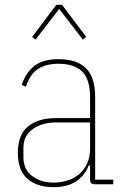

<svg xmlns="http://www.w3.org/2000/svg" viewBox="-20 -763 508 795"><path d="M376 0Q362 0 357.5 -4.5Q353 -9 353 -23V-78H347Q333 -38 296.5 -13Q260 12 202 12Q133 12 93.5 -22.5Q54 -57 54 -131Q54 -205 96 -239.5Q138 -274 212 -274H353V-359Q353 -436 319.5 -467.5Q286 -499 222 -499Q171 -499 138 -478Q105 -457 87 -404L70 -412Q88 -464 123.5 -491Q159 -518 222 -518Q298 -518 336 -480.5Q374 -443 374 -362V-19H449V0ZM202 -7Q233 -7 260.5 -16Q288 -25 308.5 -42.5Q329 -60 341 -86.5Q353 -113 353 -148V-256H212Q154 -256 115.5 -228.5Q77 -201 77 -151V-112Q77 -62 112.5 -34.5Q148 -7 202 -7ZM237 -743 337 -610 323 -599 225 -726 127 -599 113 -610 213 -743Z"/></svg>

Font: IBM Plex Sans Cond Thin
Style: Regular
Weight: 100
Width: 3
Designer: Mike Abbink, Paul van der Laan, Pieter van Rosmalen
Foundry: Bold Monday
Version: Version 1.3